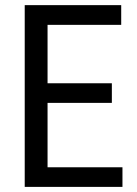

<svg xmlns="http://www.w3.org/2000/svg" viewBox="-20 -731 537 751"><path d="M417.5 -328.6H166V-76.7H459V0H76.7V-710.9H454.1V-633.8H166V-405.3H417.5Z"/></svg>

Font: TypoPRO Roboto
Style: Regular
Weight: 400
Designer: Google
Version: Version 2.136; 2016